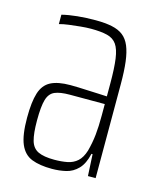

<svg xmlns="http://www.w3.org/2000/svg" viewBox="-86 -581 539 652"><g transform="rotate(15 183.0 -255.0)"><path d="M157 8Q114 8 86 -3Q58 -14 44.5 -45.5Q31 -77 31 -138Q31 -194 41 -225.5Q51 -257 76 -270Q101 -283 145 -283Q156 -283 172.5 -282.5Q189 -282 207.5 -281Q226 -280 243 -279.5Q260 -279 274 -278V-324Q274 -377 269.5 -409.5Q265 -442 253.5 -458.5Q242 -475 220 -480.5Q198 -486 163 -486Q147 -486 126.5 -484Q106 -482 86.5 -479.5Q67 -477 53 -473V-506Q77 -512 107 -515Q137 -518 171 -518Q204 -518 228 -513Q252 -508 267.5 -496Q283 -484 292 -462.5Q301 -441 305 -408.5Q309 -376 309 -330V0H282L278 -76H274Q266 -40 248 -21.5Q230 -3 206.5 2.5Q183 8 157 8ZM157 -24Q182 -24 202.5 -28Q223 -32 237.5 -45Q252 -58 260 -84Q268 -114 271 -143Q274 -172 274 -210V-251H151Q117 -251 98.5 -243Q80 -235 73 -211Q66 -187 66 -138Q66 -92 73 -67.5Q80 -43 100 -33.5Q120 -24 157 -24Z"/></g></svg>

Font: Saira ExtraCondensed Thin
Style: Regular
Weight: 250
Width: 2
Designer: Hector Gatti with collaboration of the Omnibus-Type team
Foundry: Omnibus-Type
Version: Version 1.101